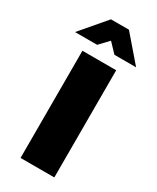

<svg xmlns="http://www.w3.org/2000/svg" viewBox="-212 -715 629 768"><g transform="rotate(30 103.0 -330.5)"><path d="M25 0V-495H181V0ZM-38 -545 61 -661H144L244 -545H144L104 -587L64 -545Z"/></g></svg>

Font: Alumni Sans Thin Black
Style: Regular
Weight: 900
Version: Version 1.018